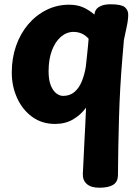

<svg xmlns="http://www.w3.org/2000/svg" viewBox="-20 -574 656 897"><path d="M423 -516Q428 -535 447.5 -544.5Q467 -554 496 -554Q547 -554 563 -540.5Q579 -527 579 -506Q579 -480 571.5 -447Q564 -414 559 -388L552 -306Q540 -165 536 -24.5Q532 116 531 247Q530 276 508.5 289.5Q487 303 444 303Q405 303 385.5 285.5Q366 268 367 239Q368 216 370 177.5Q372 139 374 94.5Q376 50 378.5 6.5Q381 -37 382 -71Q357 -37 321 -16Q285 5 237 5Q176 5 130.5 -28Q85 -61 60 -116Q35 -171 35 -235Q35 -302 55 -359.5Q75 -417 111.5 -460Q148 -503 197 -527.5Q246 -552 303 -552Q340 -552 367.5 -540Q395 -528 421 -506ZM207 -241Q207 -200 217.5 -174.5Q228 -149 243.5 -137.5Q259 -126 275 -126Q306 -126 327.5 -144Q349 -162 362 -193.5Q375 -225 381 -263Q385 -300 387.5 -323.5Q390 -347 391.5 -363.5Q393 -380 394 -393Q380 -409 362 -417Q344 -425 324 -425Q291 -425 264.5 -402Q238 -379 222.5 -338Q207 -297 207 -241Z"/></svg>

Font: Playpen Sans
Style: Bold
Weight: 700
Designer: Laura Meseguer, Veronika Burian, José Scaglione
Foundry: TypeTogether
Version: Version 1.001